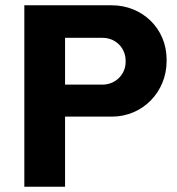

<svg xmlns="http://www.w3.org/2000/svg" viewBox="-20 -706 669 726"><path d="M226 -265H403C520 -265 610 -359 610 -475V-481C610 -599 517 -686 403 -686H72V0H226ZM226 -563H367C420 -563 455 -522 455 -477V-471C455 -427 419 -386 367 -386H226Z"/></svg>

Font: Chivo
Style: Bold
Weight: 700
Designer: Hector Gatti
Foundry: Omnibus-Type
Version: Version 1.003;PS 001.003;hotconv 1.0.70;makeotf.lib2.5.58329